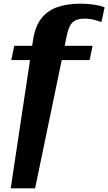

<svg xmlns="http://www.w3.org/2000/svg" viewBox="-20 -788 586 1039"><path d="M57 -540H481L465 -463H41ZM437 -687Q408 -687 389 -678Q370 -669 359 -648.5Q348 -628 341 -593L170 231H38L159 -573Q170 -645 203.5 -688Q237 -731 290.5 -749.5Q344 -768 413 -768Q446 -768 472 -765Q498 -762 517 -757.5Q536 -753 546 -748L529 -669Q518 -673 492.5 -680Q467 -687 437 -687Z"/></svg>

Font: Roboto Serif 20pt
Style: Bold Italic
Weight: 700
Italic angle: -10°
Version: Version 1.007